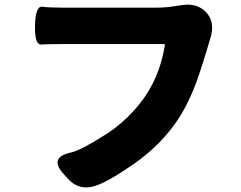

<svg xmlns="http://www.w3.org/2000/svg" viewBox="-20 -767 1040 828"><path d="M390 35Q321 57 272 3L255 -16Q189 -88 285 -109Q329 -119 431 -184Q516 -237 582 -319Q667 -424 691 -572Q692 -577 687 -577H252Q187 -577 158 -575Q129 -573 131 -657Q133 -742 162.5 -738Q192 -734 252 -734H655Q693 -734 731 -740L764 -745Q832 -755 870 -713Q908 -671 888 -605Q852 -482 827 -413Q785 -300 728 -224Q659 -131 557 -60Q450 15 390 35Z"/></svg>

Font: Resource Han Rounded JP Heavy
Style: Regular
Weight: 900
Designer: Cyano Hao (round all glyphs); Ryoko NISHIZUKA 西塚涼子 (kana, bopomofo & ideographs); Paul D. Hunt (Latin, Greek & Cyrillic)
Foundry: Cyano Hao
Version: 0.990